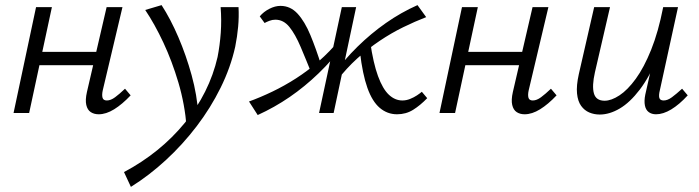

<svg xmlns="http://www.w3.org/2000/svg" viewBox="-20 -442 2734 751"><path d="M366 5Q348 5 335 -3.5Q322 -12 317.5 -31.5Q313 -51 320 -82L397 -414H459L382 -89Q378 -71 381 -60Q384 -49 398 -49Q413 -49 430 -61.5Q447 -74 469 -95L491 -69Q458 -34 426.5 -14.5Q395 5 366 5ZM33 0 121 -414H183L94 0ZM101 -187 111 -239H391L380 -187Z M492 289 465 231Q535 194 595 145.5Q655 97 702.5 39Q750 -19 782.5 -84Q815 -149 831 -219Q840 -265 843.5 -314Q847 -363 843 -414H913Q915 -376 911.5 -337.5Q908 -299 900 -259Q882 -178 843 -99Q804 -20 749.5 51.5Q695 123 629.5 183.5Q564 244 492 289ZM710 56Q703 -34 678 -118.5Q653 -203 619 -275.5Q585 -348 548 -403L612 -422Q647 -368 677.5 -297Q708 -226 729.5 -148Q751 -70 756 8Z M988 8 954 -45Q998 -61 1045 -83.5Q1092 -106 1138 -135.5Q1184 -165 1227 -202.5Q1270 -240 1308 -286L1329 -272Q1280 -207 1226 -155Q1172 -103 1113 -62.5Q1054 -22 988 8ZM1203 -144Q1177 -209 1156 -258.5Q1135 -308 1112 -336.5Q1089 -365 1057 -365Q1045 -365 1033.5 -360.5Q1022 -356 1015 -352L996 -378Q1011 -396 1033.5 -407.5Q1056 -419 1077 -419Q1116 -419 1144 -388.5Q1172 -358 1194 -305Q1216 -252 1237 -185ZM1228 0 1317 -414H1373L1285 0ZM1299 -128 1277 -142Q1326 -208 1378.5 -259.5Q1431 -311 1489.5 -352Q1548 -393 1613 -422L1647 -375Q1603 -358 1557 -335.5Q1511 -313 1465.5 -282.5Q1420 -252 1377.5 -213.5Q1335 -175 1299 -128ZM1533 5Q1495 5 1465.5 -20Q1436 -45 1417 -98.5Q1398 -152 1388 -238L1428 -278Q1440 -195 1458.5 -144.5Q1477 -94 1501 -71.5Q1525 -49 1554 -49Q1569 -49 1584 -55Q1599 -61 1611 -69Q1623 -77 1630 -83L1651 -58Q1624 -30 1596 -12.5Q1568 5 1533 5Z M2032 5Q2014 5 2001 -3.5Q1988 -12 1983.5 -31.5Q1979 -51 1986 -82L2063 -414H2125L2048 -89Q2044 -71 2047 -60Q2050 -49 2064 -49Q2079 -49 2096 -61.5Q2113 -74 2135 -95L2157 -69Q2124 -34 2092.5 -14.5Q2061 5 2032 5ZM1699 0 1787 -414H1849L1760 0ZM1767 -187 1777 -239H2057L2046 -187Z M2326 6Q2304 6 2285 -2Q2266 -10 2253 -28Q2240 -46 2237 -76.5Q2234 -107 2244 -152L2304 -414H2366L2307 -159Q2295 -106 2303 -77Q2311 -48 2345 -48Q2371 -48 2403 -69Q2435 -90 2467 -134Q2499 -178 2527 -247.5Q2555 -317 2574 -414H2611Q2587 -302 2554 -222Q2521 -142 2482.5 -91.5Q2444 -41 2404 -17.5Q2364 6 2326 6ZM2546 5Q2529 5 2517.5 -3.5Q2506 -12 2502.5 -29.5Q2499 -47 2504 -72L2581 -414H2632L2561 -89Q2556 -69 2559 -59Q2562 -49 2576 -49Q2591 -49 2608 -61.5Q2625 -74 2648 -95L2670 -69Q2637 -33 2605.5 -14Q2574 5 2546 5Z"/></svg>

Font: Ysabeau Office
Style: Italic
Weight: 400
Italic angle: -12°
Designer: Christian Thalmann (Catharsis Fonts)
Version: Version 2.001;gftools[0.9.30]; featfreeze: tnum,lnum,ss02